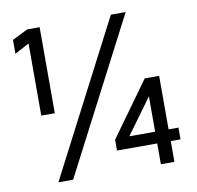

<svg xmlns="http://www.w3.org/2000/svg" viewBox="-79 -785 887 866"><g transform="rotate(-10 365.0 -352.0)"><path d="M588.9 0V-95.2H404.8V-145L584.5 -394H650.4V-148.9H695.8V-95.2H650.9V0ZM470.7 -148.9H588.9V-311ZM119.6 0 483.9 -703.6H551.8L187 0ZM29.3 -668 100.6 -703.6H157.7V-309.6H95.7V-640.1L29.3 -604.5Z"/></g></svg>

Font: Metrophobic
Style: Regular
Weight: 400
Designer: Vernon Adams
Foundry: Vernon Adams
Version: Version 3.200; ttfautohint (v1.8.4.7-5d5b);gftools[0.9.23]